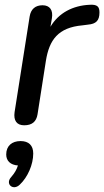

<svg xmlns="http://www.w3.org/2000/svg" viewBox="-20 -517 436 803"><path d="M81 7C114 7 132 -8 137 -39L172 -263C186 -350 223 -402 325 -411L348 -414C382 -417 396 -431 396 -465C396 -489 387 -499 355 -497C285 -494 225 -463 191 -405L197 -440C203 -475 188 -495 158 -495C128 -495 109 -479 104 -448L41 -48C36 -13 50 7 81 7ZM63 255C96 224 119 171 119 125C119 91 100 73 66 73C30 73 6 93 6 129C6 156 24 173 55 175C50 191 42 206 28 222C-1 252 35 283 63 255Z"/></svg>

Font: SN Pro Medium
Style: Italic
Weight: 400
Italic angle: -9°
Designer: Tobias Whetton
Foundry: Supernotes
Version: Version 1.001;Glyphs 3.2 (3249)